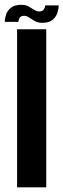

<svg xmlns="http://www.w3.org/2000/svg" viewBox="-44 -800 270 820"><path d="M29 0V-675H153.5V0ZM136.5 -702.5Q118 -702.5 104.8 -710Q91.5 -717.5 80.8 -725Q70 -732.5 59.5 -732.5Q44.5 -732.5 39.5 -723.5Q34.5 -714.5 34.5 -706.5H-23.5Q-23.5 -721 -18 -738Q-12.5 -755 3 -767.2Q18.5 -779.5 47.5 -779.5Q65.5 -779.5 78.5 -772.2Q91.5 -765 102.2 -758Q113 -751 124.5 -751Q137.5 -751 143.2 -760Q149 -769 149 -777H207Q206.5 -762.5 201 -745.2Q195.5 -728 180.5 -715.2Q165.5 -702.5 136.5 -702.5Z"/></svg>

Font: Anybody Condensed SemiBold
Style: Regular
Weight: 600
Width: 3
Designer: Tyler Finck
Foundry: Etcetera Type Company
Version: Version 1.010; ttfautohint (v1.8.3) -l 8 -r 50 -G 200 -x 14 